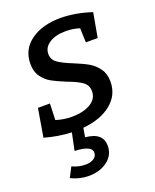

<svg xmlns="http://www.w3.org/2000/svg" viewBox="-145 -623 766 948"><g transform="rotate(-20 238.0 -149.5)"><path d="M173 -393Q173 -363 198 -345.5Q223 -328 273 -308Q320 -289 347.5 -273Q375 -257 395 -229.5Q415 -202 415 -161Q415 -90 359 -45Q303 0 211 8L203 55Q251 60 272.5 79.5Q294 99 294 132Q294 181 254.5 211Q215 241 156 241Q108 241 63 219L90 167Q125 183 160 183Q186 183 203 172Q220 161 220 142Q220 122 196 112Q172 102 131 101L150 10Q79 7 9 -13L34 -161H97L94 -75Q135 -62 177 -62Q237 -62 275 -84.5Q313 -107 313 -147Q313 -179 288 -197Q263 -215 211 -234Q167 -252 139.5 -267Q112 -282 92.5 -309Q73 -336 73 -377Q73 -453 133.5 -496.5Q194 -540 289 -540Q365 -540 452 -512L429 -384H367L364 -459Q330 -470 291 -470Q239 -470 206 -449Q173 -428 173 -393Z"/></g></svg>

Font: Bitter Pro Medium
Style: Italic
Weight: 500
Italic angle: -9°
Designer: Sol Matas, and Bitter project Authors
Foundry: Sol Matas
Version: Version 1.010